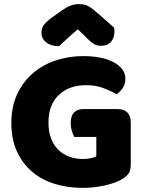

<svg xmlns="http://www.w3.org/2000/svg" viewBox="-20 -895 704 931"><path d="M614 -99Q614 -68 603 -53Q592 -38 568 -24Q554 -16 533 -8.5Q512 -1 487 4.5Q462 10 434.5 13Q407 16 380 16Q308 16 245 -3.5Q182 -23 135.5 -62.5Q89 -102 62 -161Q35 -220 35 -298Q35 -380 64.5 -441Q94 -502 142.5 -542.5Q191 -583 253.5 -603Q316 -623 382 -623Q477 -623 532.5 -592.5Q588 -562 588 -513Q588 -487 575 -468Q562 -449 545 -438Q520 -453 482.5 -467.5Q445 -482 398 -482Q314 -482 264.5 -434Q215 -386 215 -301Q215 -255 228.5 -221.5Q242 -188 265 -166.5Q288 -145 318 -134.5Q348 -124 382 -124Q404 -124 421 -128Q438 -132 447 -137V-231H340Q334 -242 328.5 -260Q323 -278 323 -298Q323 -334 339.5 -350Q356 -366 382 -366H551Q581 -366 597.5 -349.5Q614 -333 614 -303ZM357 -753Q323 -724 304 -706Q285 -688 266 -671Q227 -671 204 -689.5Q181 -708 181 -737Q181 -757 192 -773Q203 -789 229 -808L278 -843Q302 -860 321.5 -867.5Q341 -875 361 -875Q374 -875 384.5 -873.5Q395 -872 406 -866.5Q417 -861 430 -850.5Q443 -840 463 -823L533 -761Q534 -756 534.5 -752Q535 -748 535 -743Q535 -712 518.5 -692.5Q502 -673 471 -673Q461 -673 453 -674.5Q445 -676 436.5 -681Q428 -686 417 -695.5Q406 -705 391 -721Z"/></svg>

Font: Baloo Thambi
Style: Regular
Weight: 400
Designer: Aadarsh Rajan and Ek Type
Foundry: Ek Type
Version: Version 1.443;PS 1.000;hotconv 16.6.51;makeotf.lib2.5.65220;